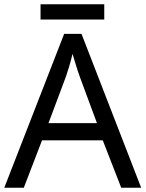

<svg xmlns="http://www.w3.org/2000/svg" viewBox="-20 -875 679 895"><path d="M545 0 459 -221H176L91 0H0L279 -717H360L638 0ZM352 -517Q349 -525 342 -546Q335 -567 328.5 -589.5Q322 -612 318 -624Q311 -593 302 -563.5Q293 -534 287 -517L206 -301H432ZM466 -855V-784H169V-855Z"/></svg>

Font: Noto Sans Pau Cin Hau
Style: Regular
Weight: 400
Designer: Monotype Design Team
Foundry: Monotype Imaging Inc.
Version: Version 2.002; ttfautohint (v1.8.4.7-5d5b)